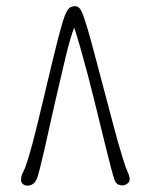

<svg xmlns="http://www.w3.org/2000/svg" viewBox="-20 -746 504 623"><path d="M377.4 -144.5Q359.4 -144.5 352.5 -159.7Q344.2 -182.1 320.6 -279.1Q296.9 -376 285.9 -420.4Q274.9 -464.8 263.7 -507.6Q252.4 -550.3 242.2 -585.9Q229.5 -631.3 220.7 -656.2Q207.5 -622.6 192.4 -558.6Q169.9 -464.4 160.2 -421.4Q150.4 -378.4 141.1 -336.7Q131.8 -294.9 124 -259.8Q105.5 -179.7 99.6 -166Q90.3 -143.6 68.4 -143.6Q60.5 -143.6 54.4 -148.9Q48.3 -154.3 48.3 -161.1Q48.3 -175.8 54.4 -186.5Q60.5 -197.3 68.8 -223.1Q77.1 -249 86.4 -284.2Q95.7 -319.3 105.7 -361.1Q115.7 -402.8 126 -445.8Q136.2 -488.8 146.2 -530.5Q156.2 -572.3 165 -607.4Q185.5 -687 193.6 -703.1Q201.7 -719.2 209 -722.7Q216.3 -726.1 222.7 -726.1Q237.8 -726.1 246.1 -706.1Q258.8 -676.3 283.2 -584Q307.6 -491.7 318.8 -449.7Q330.1 -407.7 340.8 -366.7Q351.6 -325.7 361.3 -290Q383.8 -211.4 392.3 -192.6Q400.9 -173.8 400.9 -164.6Q400.9 -155.3 392.8 -149.9Q384.8 -144.5 377.4 -144.5Z"/></svg>

Font: Pompiere 
Style: Regular
Weight: 400
Designer: Karolina Lach
Foundry: Sorkin Type Co.
Version: Version 1.002